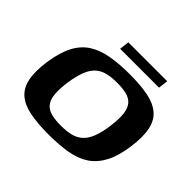

<svg xmlns="http://www.w3.org/2000/svg" viewBox="-140 -737 911 911"><g transform="rotate(45 315.5 -281.5)"><path d="M284 7Q212 7 160.5 -3Q109 -13 78 -39Q47 -65 37 -111.5Q27 -158 37 -230Q48 -304 72 -350.5Q96 -397 135 -422.5Q174 -448 229 -458Q284 -468 355 -468Q428 -468 479 -458Q530 -448 561 -422Q592 -396 602 -349.5Q612 -303 602 -230Q592 -157 567.5 -110.5Q543 -64 504.5 -38Q466 -12 411.5 -2.5Q357 7 284 7ZM296 -64Q333 -64 361 -70.5Q389 -77 409.5 -94.5Q430 -112 443.5 -145Q457 -178 464 -230Q471 -283 467 -315.5Q463 -348 447.5 -366Q432 -384 405.5 -390.5Q379 -397 343 -397Q306 -397 278 -390.5Q250 -384 229.5 -366Q209 -348 196 -315.5Q183 -283 175 -230Q168 -178 172 -145Q176 -112 191.5 -94.5Q207 -77 233.5 -70.5Q260 -64 296 -64ZM238 -521 244 -570H505L499 -521Z"/></g></svg>

Font: Genos SemiBold
Style: Italic
Weight: 600
Italic angle: -8°
Version: Version 1.010